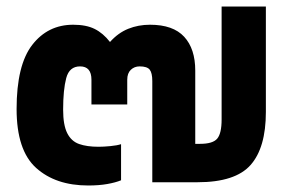

<svg xmlns="http://www.w3.org/2000/svg" viewBox="-20 -560 888 590"><path d="M251 10Q151 10 91 -44Q31 -98 31 -225Q31 -360 79 -422Q127 -484 205 -484Q245 -484 271 -471Q297 -458 318 -431Q343 -459 374 -471.5Q405 -484 441 -484Q512 -484 546 -447Q580 -410 580 -343V-118H595Q634 -118 647.5 -134Q661 -150 661 -193V-540H797V-216Q797 -106 750 -53Q703 0 587 0H448V-311Q448 -336 440 -346Q432 -356 409 -356Q393 -356 382 -345.5Q371 -335 371 -315V-239H261V-315Q261 -356 226 -356Q193 -356 183.5 -320Q174 -284 174 -223Q174 -176 186.5 -151Q199 -126 223 -117.5Q247 -109 283 -109Q298 -109 319 -111Q340 -113 352 -117V-6Q335 1 309.5 5.5Q284 10 251 10Z"/></svg>

Font: Kanit SemiBold
Style: Regular
Weight: 600
Designer: Katatrad Team
Foundry: CadsonDemak
Version: Version 2.000; ttfautohint (v1.8.3)